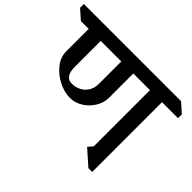

<svg xmlns="http://www.w3.org/2000/svg" viewBox="-218 -1065 1354 1354"><g transform="rotate(45 459.5 -388.0)"><path d="M819 -686V10H781L668 -90L699 -126V-686H533V-444Q533 -396 506 -350.5Q479 -305 434 -276.5Q389 -248 338 -248Q282 -248 223.5 -277.5Q165 -307 126.5 -356Q88 -405 88 -461V-686H10L-60 -748V-786H909L979 -724V-686ZM208 -686V-427Q208 -328 278 -328Q310 -328 341 -342.5Q372 -357 392.5 -387.5Q413 -418 413 -463V-686Z"/></g></svg>

Font: Inknut
Style: Antiqua
Weight: 400
Designer: Claus Eggers Srensen
Foundry: Claus Eggers Srensen
Version: Version 1.000; ttfautohint (v1.2) -l 7 -r 28 -G 50 -x 13 -D 